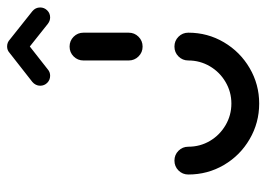

<svg xmlns="http://www.w3.org/2000/svg" viewBox="-122 -608 732 527"><g transform="rotate(-90 243.5 -344.0)"><path d="M379.6 -230.7Q395.6 -230.7 406.7 -219.6Q417.8 -208.5 417.8 -192.6Q417.8 -139.6 391.5 -95Q365.2 -50.4 320.6 -24.3Q275.9 1.9 223.3 1.9Q170.4 1.9 125.6 -24.3Q80.7 -50.4 54.6 -95Q28.5 -139.6 28.5 -192.6Q28.5 -208.5 39.6 -219.6Q50.7 -230.7 66.7 -230.7Q82.6 -230.7 93.7 -219.6Q104.8 -208.5 104.8 -192.6Q104.8 -160.4 120.7 -133.3Q136.7 -106.3 163.9 -90.4Q191.1 -74.4 223.3 -74.4Q255.2 -74.4 282.4 -90.4Q309.6 -106.3 325.6 -133.5Q341.5 -160.7 341.5 -192.6Q341.5 -208.5 352.6 -219.6Q363.7 -230.7 379.6 -230.7ZM379.6 -318.1Q363.7 -318.1 352.6 -329.3Q341.5 -340.4 341.5 -356.3V-480.4Q341.5 -496.3 352.6 -507.4Q363.7 -518.5 379.6 -518.5Q395.6 -518.5 406.7 -507.4Q417.8 -496.3 417.8 -480.4V-356.3Q417.8 -340.4 406.7 -329.3Q395.6 -318.1 379.6 -318.1ZM380 -690Q391.5 -690 399.4 -682Q407.4 -674.1 407.4 -662.6Q407.4 -656.3 404.6 -650.7Q401.9 -645.2 397 -641.1L316.7 -578.1Q309.6 -571.9 299.6 -571.9Q288.1 -571.9 280.2 -579.8Q272.2 -587.8 272.2 -599.3Q272.2 -605.6 275 -611.1Q277.8 -616.7 282.6 -620.7L363 -683.7Q370 -690 380 -690ZM397 -684.1 476.7 -620.7Q487 -612.2 487 -599.3Q487 -588.1 479.1 -580Q471.1 -571.9 459.6 -571.9Q450.4 -571.9 442.2 -578.1L363 -641.1Z"/></g></svg>

Font: 26F Galaxy Sans
Style: Bold
Weight: 700
Designer: C₂₉H₂₅N₃O₅
Version: Version 1.100